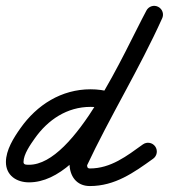

<svg xmlns="http://www.w3.org/2000/svg" viewBox="-42 -594 576 655"><path d="M336.7 -280C336.7 -280 336.7 -280 336.7 -280C313.2 -286.2 291.4 -289.4 266.9 -289.4C167.5 -289.4 83.8 -236.3 27.5 -156.3C4.7 -124 -21.8 -82.3 -21.8 -41.2C-21.8 4.7 14.7 28.1 57 28.1C258.5 28.1 422.4 -365.6 510.4 -529.8C518.3 -544.4 512.8 -562.6 498.2 -570.4C483.6 -578.3 465.4 -572.8 457.6 -558.2C457.6 -558.2 457.6 -558.2 457.6 -558.2C382.8 -418.9 215.8 -31.9 57 -31.9C49 -31.9 38.2 -31.3 38.2 -41.2C38.2 -67.8 62.1 -101.2 76.5 -121.7C121.6 -185.7 187 -229.4 266.9 -229.4C286.2 -229.4 302.9 -226.9 321.3 -222C337.3 -217.8 353.8 -227.3 358 -243.3C362.2 -259.3 352.7 -275.8 336.7 -280ZM496.3 -571.3C481.2 -578.2 463.5 -571.4 456.7 -556.3C378.8 -383.7 278.4 -221.4 198 -49.7C197.8 -49.3 197 -46.3 196.4 -43.4C195.7 -40.4 195.1 -37.5 195.1 -37C195.1 5.9 218.3 40.7 264.6 40.7C350.3 40.7 414.5 -5.1 480.5 -52.6C494 -62.3 497 -81.1 487.4 -94.5C477.7 -108 458.9 -111 445.5 -101.4C445.5 -101.4 445.5 -101.4 445.5 -101.4C390.6 -61.9 336.1 -19.3 264.6 -19.3C253.9 -19.3 255.1 -27.6 255.1 -37C255.1 -37.5 254.3 -34.1 253.6 -30.7C252.8 -27.2 252.1 -23.8 252.3 -24.3C332.8 -196.2 433.4 -358.8 511.3 -531.7C518.2 -546.8 511.4 -564.5 496.3 -571.3Z"/></svg>

Font: FRB American Cursive
Style: Bold Italic
Weight: 700
Italic angle: -25°
Version: Version 2.0;Modular Font Editor K font №1